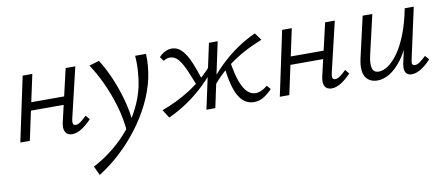

<svg xmlns="http://www.w3.org/2000/svg" viewBox="-64 -674 2823 1214"><g transform="rotate(-10 1347.0 -66.5)"><path d="M366 5Q348 5 335 -3.5Q322 -12 317.5 -31.5Q313 -51 320 -82L397 -414H459L382 -89Q378 -71 381 -60Q384 -49 398 -49Q413 -49 430 -61.5Q447 -74 469 -95L491 -69Q458 -34 426.5 -14.5Q395 5 366 5ZM33 0 121 -414H183L94 0ZM101 -187 111 -239H391L380 -187Z M492 289 465 231Q535 194 595 145.5Q655 97 702.5 39Q750 -19 782.5 -84Q815 -149 831 -219Q840 -265 843.5 -314Q847 -363 843 -414H913Q915 -376 911.5 -337.5Q908 -299 900 -259Q882 -178 843 -99Q804 -20 749.5 51.5Q695 123 629.5 183.5Q564 244 492 289ZM710 56Q703 -34 678 -118.5Q653 -203 619 -275.5Q585 -348 548 -403L612 -422Q647 -368 677.5 -297Q708 -226 729.5 -148Q751 -70 756 8Z M988 8 954 -45Q998 -61 1045 -83.5Q1092 -106 1138 -135.5Q1184 -165 1227 -202.5Q1270 -240 1308 -286L1329 -272Q1280 -207 1226 -155Q1172 -103 1113 -62.5Q1054 -22 988 8ZM1203 -144Q1177 -209 1156 -258.5Q1135 -308 1112 -336.5Q1089 -365 1057 -365Q1045 -365 1033.5 -360.5Q1022 -356 1015 -352L996 -378Q1011 -396 1033.5 -407.5Q1056 -419 1077 -419Q1116 -419 1144 -388.5Q1172 -358 1194 -305Q1216 -252 1237 -185ZM1228 0 1317 -414H1373L1285 0ZM1299 -128 1277 -142Q1326 -208 1378.5 -259.5Q1431 -311 1489.5 -352Q1548 -393 1613 -422L1647 -375Q1603 -358 1557 -335.5Q1511 -313 1465.5 -282.5Q1420 -252 1377.5 -213.5Q1335 -175 1299 -128ZM1533 5Q1495 5 1465.5 -20Q1436 -45 1417 -98.5Q1398 -152 1388 -238L1428 -278Q1440 -195 1458.5 -144.5Q1477 -94 1501 -71.5Q1525 -49 1554 -49Q1569 -49 1584 -55Q1599 -61 1611 -69Q1623 -77 1630 -83L1651 -58Q1624 -30 1596 -12.5Q1568 5 1533 5Z M2032 5Q2014 5 2001 -3.5Q1988 -12 1983.5 -31.5Q1979 -51 1986 -82L2063 -414H2125L2048 -89Q2044 -71 2047 -60Q2050 -49 2064 -49Q2079 -49 2096 -61.5Q2113 -74 2135 -95L2157 -69Q2124 -34 2092.5 -14.5Q2061 5 2032 5ZM1699 0 1787 -414H1849L1760 0ZM1767 -187 1777 -239H2057L2046 -187Z M2326 6Q2304 6 2285 -2Q2266 -10 2253 -28Q2240 -46 2237 -76.5Q2234 -107 2244 -152L2304 -414H2366L2307 -159Q2295 -106 2303 -77Q2311 -48 2345 -48Q2371 -48 2403 -69Q2435 -90 2467 -134Q2499 -178 2527 -247.5Q2555 -317 2574 -414H2611Q2587 -302 2554 -222Q2521 -142 2482.5 -91.5Q2444 -41 2404 -17.5Q2364 6 2326 6ZM2546 5Q2529 5 2517.5 -3.5Q2506 -12 2502.5 -29.5Q2499 -47 2504 -72L2581 -414H2632L2561 -89Q2556 -69 2559 -59Q2562 -49 2576 -49Q2591 -49 2608 -61.5Q2625 -74 2648 -95L2670 -69Q2637 -33 2605.5 -14Q2574 5 2546 5Z"/></g></svg>

Font: Ysabeau Office
Style: Italic
Weight: 400
Italic angle: -12°
Designer: Christian Thalmann (Catharsis Fonts)
Version: Version 2.001;gftools[0.9.30]; featfreeze: tnum,lnum,ss02